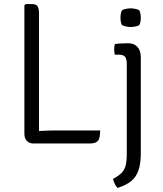

<svg xmlns="http://www.w3.org/2000/svg" viewBox="-20 -706 801 945"><path d="M172 0H142Q125 0 112.5 -12.2Q100 -24.5 100 -49V-680L106 -686H135Q159 -686 165.5 -674.2Q172 -662.5 172 -639ZM473 -64Q473 -24.5 461.5 -12.2Q450 0 425 0H142L107 -54Q141 -59.5 182.8 -61.8Q224.5 -64 258 -64ZM673 47.5Q673 98.5 661.8 131.8Q650.5 165 625.5 185.5Q600.5 206 558 219Q551.5 211.5 545.8 200.8Q540 190 536 175Q563.5 160 578.2 145.2Q593 130.5 598.5 108.5Q604 86.5 604 51V-389Q604 -417 595.2 -427Q586.5 -437 563 -437H545Q542 -450.5 542 -463Q542 -470 542.8 -475.8Q543.5 -481.5 545 -489Q561.5 -491.5 578 -492.2Q594.5 -493 604 -493H612Q640.5 -493 656.8 -474.8Q673 -456.5 673 -424ZM573 -619Q573 -641 580 -655Q587 -659.5 599.5 -662.2Q612 -665 623 -665Q633 -665 646.5 -662.2Q660 -659.5 666 -655Q669 -649 671 -638.5Q673 -628 673 -619Q673 -597 666 -583Q661 -578.5 647 -575.8Q633 -573 623 -573Q612 -573 599.5 -575.8Q587 -578.5 580 -583Q573 -597 573 -619Z"/></svg>

Font: Signika Negative Light Light
Style: Regular
Weight: 300
Version: Version 2.001